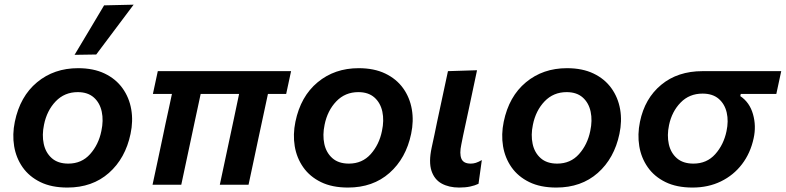

<svg xmlns="http://www.w3.org/2000/svg" viewBox="-20 -810 3446 842"><path d="M275.5 12.5Q206 12.5 157 -11.5Q108 -35.5 79.2 -76.5Q50.5 -117.5 42 -169Q33.5 -220.5 45 -276Q68 -387.5 142.5 -449.2Q217 -511 322.5 -511Q390 -511 439 -487.5Q488 -464 517.2 -423.2Q546.5 -382.5 555.5 -330.8Q564.5 -279 552.5 -223Q530 -115.5 457.5 -51.5Q385 12.5 275.5 12.5ZM279.5 -92.5Q338 -92.5 375.2 -134.2Q412.5 -176 424.5 -235.5Q434.5 -281.5 426.2 -320.2Q418 -359 391.5 -382.5Q365 -406 321 -406Q263 -406 224.2 -365.5Q185.5 -325 173 -263Q163.5 -218 171.8 -179.2Q180 -140.5 207 -116.5Q234 -92.5 279.5 -92.5ZM307 -569.5Q340 -624.5 372.2 -678.5Q404.5 -732.5 436.5 -786.5L566 -789.5Q524 -733.5 483 -679Q442 -624.5 402 -571Z M649 0Q660.5 -53 671.5 -104.8Q682.5 -156.5 695.5 -218L705.5 -266Q714 -305 721 -337.2Q728 -369.5 734 -398H650.5L672 -498H1256.5L1235 -398H1155L1112 -197.5Q1102 -150.5 1091.5 -100.8Q1081 -51 1070 0H944Q951.5 -35 961.8 -83.5Q972 -132 983 -183Q993.5 -232 1004.5 -283.8Q1015.5 -335.5 1028.5 -398H860Q853.5 -368.5 847.2 -338.2Q841 -308 834 -277L820 -211Q808 -155.5 797.2 -104.2Q786.5 -53 775 0Z M1506 12.5Q1436.5 12.5 1387.5 -11.5Q1338.5 -35.5 1309.8 -76.5Q1281 -117.5 1272.5 -169Q1264 -220.5 1275.5 -276Q1298.5 -387.5 1373 -449.2Q1447.5 -511 1553 -511Q1620.5 -511 1669.5 -487.5Q1718.5 -464 1747.8 -423.2Q1777 -382.5 1786 -330.8Q1795 -279 1783 -223Q1760.5 -115.5 1688 -51.5Q1615.5 12.5 1506 12.5ZM1510 -92.5Q1568.5 -92.5 1605.8 -134.2Q1643 -176 1655 -235.5Q1665 -281.5 1656.8 -320.2Q1648.5 -359 1622 -382.5Q1595.5 -406 1551.5 -406Q1493.5 -406 1454.8 -365.5Q1416 -325 1403.5 -263Q1394 -218 1402.2 -179.2Q1410.5 -140.5 1437.5 -116.5Q1464.5 -92.5 1510 -92.5Z M1993.5 12.5Q1949 12.5 1917 -5Q1885 -22.5 1872.2 -61Q1859.5 -99.5 1873 -162.5Q1880.5 -197.5 1885.8 -222Q1891 -246.5 1896.5 -274Q1911 -341.5 1922 -393Q1933 -444.5 1944.5 -498L2072 -502Q2053.5 -414.5 2037.8 -340.5Q2022 -266.5 2011 -216L2003 -176Q1994.5 -136.5 2003.2 -114.5Q2012 -92.5 2044.5 -92.5Q2056 -92.5 2067 -96Q2078 -99.5 2093 -108L2078.5 -4Q2063 3.5 2042 8Q2021 12.5 1993.5 12.5Z M2419.5 12.5Q2350 12.5 2301 -11.5Q2252 -35.5 2223.2 -76.5Q2194.5 -117.5 2186 -169Q2177.5 -220.5 2189 -276Q2212 -387.5 2286.5 -449.2Q2361 -511 2466.5 -511Q2534 -511 2583 -487.5Q2632 -464 2661.2 -423.2Q2690.5 -382.5 2699.5 -330.8Q2708.5 -279 2696.5 -223Q2674 -115.5 2601.5 -51.5Q2529 12.5 2419.5 12.5ZM2423.5 -92.5Q2482 -92.5 2519.2 -134.2Q2556.5 -176 2568.5 -235.5Q2578.5 -281.5 2570.2 -320.2Q2562 -359 2535.5 -382.5Q2509 -406 2465 -406Q2407 -406 2368.2 -365.5Q2329.5 -325 2317 -263Q2307.5 -218 2315.8 -179.2Q2324 -140.5 2351 -116.5Q2378 -92.5 2423.5 -92.5Z M3017 12.5Q2947.5 12.5 2898.5 -11.5Q2849.5 -35.5 2820.8 -76.5Q2792 -117.5 2783.5 -169Q2775 -220.5 2786.5 -276Q2807.5 -378.5 2879.8 -438.2Q2952 -498 3061 -498H3406L3384.5 -398H3228.5L3226.5 -388.5Q3267.5 -361 3282.2 -309.2Q3297 -257.5 3285 -203.5Q3271 -138.5 3234 -90Q3197 -41.5 3141.5 -14.5Q3086 12.5 3017 12.5ZM3021 -92.5Q3079.5 -92.5 3116.5 -133.8Q3153.5 -175 3166 -234.5Q3175.5 -278.5 3167 -316Q3158.5 -353.5 3132 -376.5Q3105.5 -399.5 3061 -399.5Q3003 -399.5 2964.8 -360.2Q2926.5 -321 2914 -261.5Q2904.5 -216.5 2913 -178Q2921.5 -139.5 2948.5 -116Q2975.5 -92.5 3021 -92.5Z"/></svg>

Font: Commissioner SemiBold
Style: Italic
Weight: 600
Italic angle: -12°
Designer: Kostas Bartsokas
Foundry: Kostas Bartsokas
Version: Version 1.000; ttfautohint (v1.8.3)